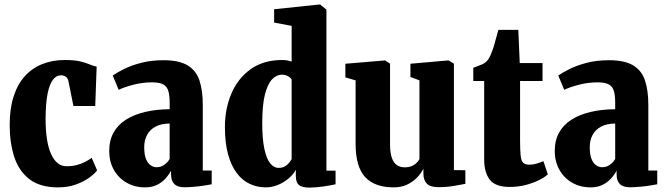

<svg xmlns="http://www.w3.org/2000/svg" viewBox="-20 -840 3015 872"><path d="M243.5 11Q162.5 11 114.2 -25.8Q66 -62.5 45 -126.8Q24 -191 24 -273Q24 -347 42 -402.5Q60 -458 93.2 -494.5Q126.5 -531 172.5 -549.2Q218.5 -567.5 274 -567.5Q318.5 -567.5 344.8 -561Q371 -554.5 387.8 -547.2Q404.5 -540 419 -537.5L412.5 -358.5H313.5L290.5 -473Q288.5 -482.5 283 -488Q277.5 -493.5 270.5 -495.8Q263.5 -498 257 -498Q236.5 -498 221 -478.8Q205.5 -459.5 196.5 -416.5Q187.5 -373.5 187 -302Q187 -247.5 193.5 -206.8Q200 -166 212.5 -139.2Q225 -112.5 242.2 -98.8Q259.5 -85 281.5 -85Q308 -85 329 -90.5Q350 -96 366.5 -104.8Q383 -113.5 396.5 -123L421 -66.5Q412 -53 387.8 -34.8Q363.5 -16.5 326.8 -2.8Q290 11 243.5 11Z M639 11Q592.5 11 555.5 -10Q518.5 -31 497.2 -68.5Q476 -106 476 -154.5Q476 -202.5 496 -238.2Q516 -274 552.8 -297Q589.5 -320 639.8 -331.8Q690 -343.5 750.5 -344V-373.5Q750.5 -404.5 745 -425.2Q739.5 -446 722.5 -456Q705.5 -466 670.5 -466Q626 -466 583.2 -454.5Q540.5 -443 519 -432L492 -497Q511 -510.5 543.8 -526.8Q576.5 -543 621.5 -554.8Q666.5 -566.5 722.5 -566.5Q793.5 -566.5 832.2 -543Q871 -519.5 886 -474.2Q901 -429 901 -363V-65.5H941.5V-3Q931.5 -1 909.5 2.5Q887.5 6 862.5 8.2Q837.5 10.5 817.5 10.5Q786 10.5 771.5 -4.5Q757 -19.5 757 -47V-65Q746.5 -45.5 730.5 -28Q714.5 -10.5 691.8 0.2Q669 11 639 11ZM691.5 -80.5Q711 -80.5 726.5 -91.8Q742 -103 750.5 -118V-279Q711.5 -278.5 686 -264.8Q660.5 -251 647.8 -227Q635 -203 635 -171.5Q635 -138.5 642.8 -118.8Q650.5 -99 663.5 -89.8Q676.5 -80.5 691.5 -80.5Z M1187 11Q1148.5 11 1114.5 -4.8Q1080.5 -20.5 1055.2 -54Q1030 -87.5 1015.8 -139.2Q1001.5 -191 1001.5 -263.5Q1001.5 -345 1030.5 -414Q1059.5 -483 1117.5 -525.2Q1175.5 -567.5 1263 -567.5Q1274.5 -567.5 1285 -565.5Q1295.5 -563.5 1304.5 -560.5V-722.5L1225 -737.5V-798L1429 -819.5H1434L1462.5 -796.5V-65H1504V-3Q1484.5 1.5 1449.5 6.8Q1414.5 12 1386 12Q1351.5 12 1337.5 0.2Q1323.5 -11.5 1323.5 -42.5V-68.5Q1311 -46 1289 -28Q1267 -10 1240.5 0.5Q1214 11 1187 11ZM1246 -77.5Q1261.5 -77.5 1272.8 -83.8Q1284 -90 1291.8 -99.2Q1299.5 -108.5 1304.5 -117V-478.5Q1299.5 -488 1287 -494.5Q1274.5 -501 1260.5 -501Q1236.5 -501 1216 -480Q1195.5 -459 1183.2 -410.8Q1171 -362.5 1171 -280.5Q1171 -209.5 1180.5 -164.5Q1190 -119.5 1206.8 -98.5Q1223.5 -77.5 1246 -77.5Z M1970.5 10Q1934.5 10 1918.8 -5.8Q1903 -21.5 1903 -51V-73.5Q1891 -50.5 1872 -31.5Q1853 -12.5 1827.2 -0.8Q1801.5 11 1769 11Q1681.5 11 1638.2 -36Q1595 -83 1595 -187V-475L1548.5 -488.5V-550.5L1727.5 -565.5H1729.5L1751.5 -551V-185Q1751.5 -146.5 1759.5 -123.5Q1767.5 -100.5 1782.5 -90.2Q1797.5 -80 1819.5 -80Q1834 -80 1846.2 -84.2Q1858.5 -88.5 1868.2 -96.8Q1878 -105 1885 -117V-475L1844 -490.5V-550.5L2014 -565.5H2017.5L2041.5 -551V-67.5L2093.5 -67V-5Q2075.5 -1.5 2042.5 4.2Q2009.5 10 1970.5 10Z M2295 9Q2229.5 9 2204.2 -24.2Q2179 -57.5 2179 -115V-472H2129.5V-532Q2140.5 -537 2151.2 -540.5Q2162 -544 2171.2 -548.2Q2180.5 -552.5 2187.5 -559Q2194 -565 2199 -572.8Q2204 -580.5 2208 -590Q2212 -599.5 2216 -610Q2221 -623 2225.2 -638.5Q2229.5 -654 2234.2 -671Q2239 -688 2243.5 -704.5H2334L2340.5 -553.5H2444V-472H2342V-204.5Q2342 -158.5 2344.5 -134.2Q2347 -110 2356 -101Q2365 -92 2383.5 -92Q2401 -92 2418 -97.2Q2435 -102.5 2448 -108L2468 -48Q2452.5 -34 2426 -21Q2399.5 -8 2366 0.5Q2332.5 9 2295 9Z M2662.5 11Q2616 11 2579 -10Q2542 -31 2520.8 -68.5Q2499.5 -106 2499.5 -154.5Q2499.5 -202.5 2519.5 -238.2Q2539.5 -274 2576.2 -297Q2613 -320 2663.2 -331.8Q2713.5 -343.5 2774 -344V-373.5Q2774 -404.5 2768.5 -425.2Q2763 -446 2746 -456Q2729 -466 2694 -466Q2649.5 -466 2606.8 -454.5Q2564 -443 2542.5 -432L2515.5 -497Q2534.5 -510.5 2567.2 -526.8Q2600 -543 2645 -554.8Q2690 -566.5 2746 -566.5Q2817 -566.5 2855.8 -543Q2894.5 -519.5 2909.5 -474.2Q2924.5 -429 2924.5 -363V-65.5H2965V-3Q2955 -1 2933 2.5Q2911 6 2886 8.2Q2861 10.5 2841 10.5Q2809.5 10.5 2795 -4.5Q2780.5 -19.5 2780.5 -47V-65Q2770 -45.5 2754 -28Q2738 -10.5 2715.2 0.2Q2692.5 11 2662.5 11ZM2715 -80.5Q2734.5 -80.5 2750 -91.8Q2765.5 -103 2774 -118V-279Q2735 -278.5 2709.5 -264.8Q2684 -251 2671.2 -227Q2658.5 -203 2658.5 -171.5Q2658.5 -138.5 2666.2 -118.8Q2674 -99 2687 -89.8Q2700 -80.5 2715 -80.5Z"/></svg>

Font: Merriweather 24pt SemiCondensed Black
Style: Regular
Weight: 900
Width: 4
Designer: Eben Sorkin
Foundry: Eben Sorkin
Version: Version 2.100